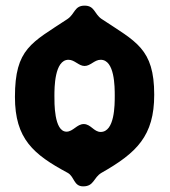

<svg xmlns="http://www.w3.org/2000/svg" viewBox="-20 -600 604 681"><path d="M33 -256C33 -107 99 -52 220 13C244 26 241 61 275 61C314 61 311 30 340 13C465 -58 527 -118 527 -264C527 -428 462 -452 340 -533C314 -551 316 -580 280 -580C244 -580 246 -551 220 -533C92 -448 33 -428 33 -256ZM173 -260C173 -288 173 -388 223 -388C245 -388 259 -366 280 -366C301 -366 315 -388 337 -388C387 -388 387 -292 387 -260C387 -228 387 -132 337 -132C313 -132 302 -160 277 -160C253 -160 239 -133 216 -133C171 -133 173 -238 173 -260Z"/></svg>

Font: Asimov Print
Style: C
Weight: 500
Designer: Google
Version: Version 2.000980: 2014